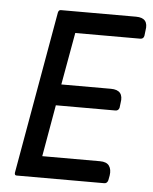

<svg xmlns="http://www.w3.org/2000/svg" viewBox="-45 -595 506 633"><g transform="rotate(5 208.0 -278.0)"><path d="M112 -71H303Q325 -71 333.5 -59Q342 -47 339 -27L336 -11Q333 0 323 0H33Q26 0 27 -9L122 -547Q124 -556 131 -556H380Q423 -556 415 -513L413 -496Q411 -485 400 -485H185L154 -312H318Q362 -312 354 -268L352 -252Q349 -242 339 -242H142Z"/></g></svg>

Font: Zain
Style: Italic
Weight: 400
Italic angle: -10°
Designer: Zain,Boutros
Foundry: Mobile Telecommunications Company (Zain), 2024
Version: Version 1.51; ttfautohint (v1.8.4)